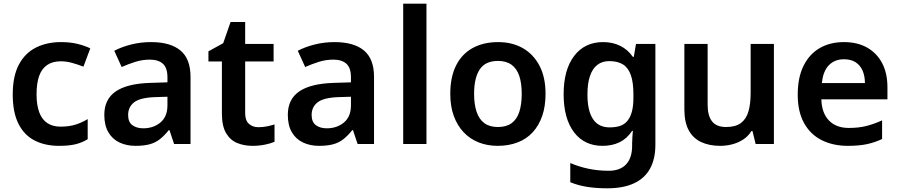

<svg xmlns="http://www.w3.org/2000/svg" viewBox="-20 -780 4873 1040"><path d="M300 10Q223 10 166.5 -19.5Q110 -49 79.5 -110.5Q49 -172 49 -268Q49 -368 82.5 -430.5Q116 -493 175 -522.5Q234 -552 310 -552Q361 -552 401 -542Q441 -532 469 -518L432 -419Q401 -431 370 -439.5Q339 -448 310 -448Q265 -448 235.5 -428Q206 -408 192 -368.5Q178 -329 178 -269Q178 -211 192.5 -172Q207 -133 236 -113.5Q265 -94 308 -94Q354 -94 389 -105Q424 -116 455 -135V-26Q424 -7 388.5 1.5Q353 10 300 10Z M798 -552Q903 -552 957.5 -506.5Q1012 -461 1012 -364V0H923L898 -75H894Q871 -46 846.5 -26.5Q822 -7 790.5 1.5Q759 10 714 10Q666 10 627.5 -8Q589 -26 567 -63.5Q545 -101 545 -158Q545 -242 606.5 -284.5Q668 -327 793 -331L887 -334V-361Q887 -413 862 -435Q837 -457 792 -457Q751 -457 713 -445Q675 -433 639 -417L599 -505Q639 -526 690.5 -539Q742 -552 798 -552ZM821 -254Q738 -251 706 -225.5Q674 -200 674 -157Q674 -119 697 -102Q720 -85 756 -85Q811 -85 849 -116.5Q887 -148 887 -210V-256Z M1380 -91Q1404 -91 1426 -95.5Q1448 -100 1467 -106V-12Q1447 -3 1415 3.5Q1383 10 1348 10Q1302 10 1264.5 -5.5Q1227 -21 1204.5 -59Q1182 -97 1182 -165V-447H1109V-502L1189 -546L1229 -661H1308V-542H1462V-447H1308V-166Q1308 -128 1328 -109.5Q1348 -91 1380 -91Z M1792 -552Q1897 -552 1951.5 -506.5Q2006 -461 2006 -364V0H1917L1892 -75H1888Q1865 -46 1840.5 -26.5Q1816 -7 1784.5 1.5Q1753 10 1708 10Q1660 10 1621.5 -8Q1583 -26 1561 -63.5Q1539 -101 1539 -158Q1539 -242 1600.5 -284.5Q1662 -327 1787 -331L1881 -334V-361Q1881 -413 1856 -435Q1831 -457 1786 -457Q1745 -457 1707 -445Q1669 -433 1633 -417L1593 -505Q1633 -526 1684.5 -539Q1736 -552 1792 -552ZM1815 -254Q1732 -251 1700 -225.5Q1668 -200 1668 -157Q1668 -119 1691 -102Q1714 -85 1750 -85Q1805 -85 1843 -116.5Q1881 -148 1881 -210V-256Z M2290 0H2164V-760H2290Z M2935 -272Q2935 -204 2917 -152Q2899 -100 2865.5 -63.5Q2832 -27 2783.5 -8.5Q2735 10 2676 10Q2620 10 2573 -8.5Q2526 -27 2491.5 -63.5Q2457 -100 2438 -152Q2419 -204 2419 -272Q2419 -362 2450 -424.5Q2481 -487 2539.5 -519.5Q2598 -552 2678 -552Q2754 -552 2811.5 -519.5Q2869 -487 2902 -424.5Q2935 -362 2935 -272ZM2548 -272Q2548 -215 2561.5 -174.5Q2575 -134 2603.5 -113Q2632 -92 2677 -92Q2723 -92 2751.5 -113Q2780 -134 2793 -174.5Q2806 -215 2806 -272Q2806 -330 2792.5 -369.5Q2779 -409 2750.5 -429.5Q2722 -450 2677 -450Q2609 -450 2578.5 -404Q2548 -358 2548 -272Z M3247 -552Q3298 -552 3339 -532Q3380 -512 3408 -472H3413L3425 -542H3530V4Q3530 81 3501 133.5Q3472 186 3414 213Q3356 240 3269 240Q3211 240 3162 232.5Q3113 225 3069 207V103Q3115 123 3167.5 134Q3220 145 3277 145Q3339 145 3371.5 110Q3404 75 3404 10V-4Q3404 -19 3405.5 -39Q3407 -59 3408 -71H3404Q3376 -29 3336 -9.5Q3296 10 3244 10Q3145 10 3089 -64Q3033 -138 3033 -270Q3033 -402 3090 -477Q3147 -552 3247 -552ZM3280 -449Q3242 -449 3215.5 -428.5Q3189 -408 3175.5 -368Q3162 -328 3162 -268Q3162 -180 3192 -135Q3222 -90 3282 -90Q3316 -90 3340 -98.5Q3364 -107 3379.5 -126.5Q3395 -146 3403 -176.5Q3411 -207 3411 -250V-269Q3411 -334 3397 -373.5Q3383 -413 3354.5 -431Q3326 -449 3280 -449Z M4172 -542V0H4073L4056 -70H4050Q4033 -42 4006 -24.5Q3979 -7 3947 1.5Q3915 10 3881 10Q3821 10 3777 -11Q3733 -32 3710 -75.5Q3687 -119 3687 -188V-542H3813V-213Q3813 -153 3837 -122.5Q3861 -92 3913 -92Q3964 -92 3993 -113.5Q4022 -135 4034 -176Q4046 -217 4046 -277V-542Z M4551 -552Q4624 -552 4676.5 -522.5Q4729 -493 4758 -438.5Q4787 -384 4787 -306V-242H4429Q4431 -168 4470 -127.5Q4509 -87 4578 -87Q4631 -87 4672.5 -97.5Q4714 -108 4758 -128V-27Q4718 -8 4675 1Q4632 10 4572 10Q4493 10 4431.5 -20.5Q4370 -51 4335.5 -113Q4301 -175 4301 -267Q4301 -360 4332.5 -423.5Q4364 -487 4420 -519.5Q4476 -552 4551 -552ZM4551 -459Q4501 -459 4469.5 -426.5Q4438 -394 4432 -330H4665Q4665 -368 4652.5 -397Q4640 -426 4615 -442.5Q4590 -459 4551 -459Z"/></svg>

Font: Noto Sans Hebrew SemiBold
Style: Regular
Weight: 600
Designer: Monotype Design Team
Foundry: Monotype Imaging Inc.
Version: Version 2.003